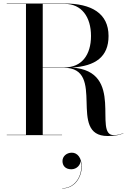

<svg xmlns="http://www.w3.org/2000/svg" viewBox="-20 -770 736 1094"><path d="M18.5 -2V0H333.5V-2H223.5V-384H343.5C589.5 -384 360.5 5 593.5 5C637.5 5 667.5 -2 683.5 -11L682.5 -12C668.5 -5 649 0 628 0C508 0 696 -366 389.5 -385C524.5 -393.5 598.5 -446.5 598.5 -565C598.5 -695 499.5 -750 348.5 -750H18.5V-748H128V-2ZM348.5 -748C444.5 -748 498.5 -674 498.5 -565C498.5 -456 444.5 -386 348.5 -386H223.5V-748ZM336 147.5C336 173.5 352 194.5 386.5 194.5C418 194.5 440 168.5 439 145.5C457.5 217 415 302.5 334.5 302.5V304C406.5 304 445.5 239.5 445.5 179.5C445.5 129 421 100 389.5 100C359 100 336 121 336 147.5Z"/></svg>

Font: Bodoni* 96pt
Style: Regular
Weight: 400
Version: Version 2.3